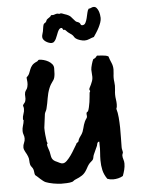

<svg xmlns="http://www.w3.org/2000/svg" viewBox="-57 -834 685 936"><g transform="rotate(-5 285.0 -366.0)"><path d="M520 -15.1Q520 0.5 516.1 15.6Q512.2 30.8 506.8 44.9Q495.6 51.3 483.2 54.2Q470.7 57.1 458 57.1Q443.8 57.1 430.2 51.8Q415 29.8 409.9 7.3Q404.8 -15.1 404.8 -41Q404.8 -59.6 406.5 -78.9Q408.2 -98.1 407.2 -117.2V-131.8Q402.8 -132.3 400.6 -130.4Q398.4 -128.4 397.2 -125.5Q396 -122.6 395.5 -119.1Q395 -115.7 394 -112.8Q389.6 -102.5 384.5 -92Q379.4 -81.5 375 -70.8Q372.6 -65.4 371.8 -59.3Q371.1 -53.2 368.2 -47.9Q365.7 -43.9 360.8 -40Q356 -36.1 352.1 -32.2Q346.2 -25.9 341.6 -18.3Q336.9 -10.7 333 -2.9Q327.1 7.3 321.3 13.9Q315.4 20.5 308.6 25.1Q301.8 29.8 293.7 33.7Q285.6 37.6 274.9 42Q270.5 43.5 266.6 46.9Q262.7 50.3 258.8 51.8Q247.1 55.2 231.7 55.7Q216.3 56.2 204.1 56.2Q197.8 56.2 187.5 54.9Q177.2 53.7 166.3 51.8Q155.3 49.8 145.5 47.1Q135.7 44.4 129.9 42Q124 39.6 117.7 34.7Q111.3 29.8 105 24.2Q98.6 18.6 92.8 12.9Q86.9 7.3 81.1 2.9Q78.6 -3.9 78.1 -11.2Q77.6 -18.6 75.2 -25.9Q72.8 -32.2 68.6 -37.1Q64.5 -42 62 -47.9Q59.1 -58.6 59.1 -69.3Q59.1 -80.1 55.2 -89.8Q53.2 -95.7 50 -101.6Q46.9 -107.4 43.7 -113Q40.5 -118.7 38.3 -124.5Q36.1 -130.4 36.1 -136.2Q36.1 -147.5 41 -157.7Q45.9 -168 45.9 -179.2Q45.9 -189 42.5 -197.5Q39.1 -206.1 39.1 -215.8Q39.1 -229.5 43.2 -241.9Q47.4 -254.4 48.8 -268.1Q47.4 -269 46.6 -270.8Q45.9 -272.5 45.9 -273.9Q45.9 -286.1 50.5 -298.3Q55.2 -310.5 55.2 -323.2Q55.2 -332 51.8 -338.9Q53.7 -345.2 58.6 -350.1Q63.5 -355 64.9 -360.8Q67.9 -371.6 66.7 -382.1Q65.4 -392.6 67.9 -402.8Q70.3 -409.7 75 -415.5Q79.6 -421.4 81.1 -429.2Q84 -440.4 83.3 -451.7Q82.5 -462.9 81.1 -474.1Q91.8 -483.9 95.7 -493.9Q99.6 -503.9 103.3 -513.4Q106.9 -522.9 114.3 -531.7Q121.6 -540.5 139.2 -547.9Q142.1 -549.3 144 -552.2Q146 -555.2 149.9 -555.2Q159.7 -555.2 171.6 -552Q183.6 -548.8 194.3 -542.7Q205.1 -536.6 212.2 -527.8Q219.2 -519 219.2 -507.8Q219.2 -490.2 218.3 -479.5Q217.3 -468.8 215.3 -461.9Q213.4 -455.1 210.4 -450.7Q207.5 -446.3 204.1 -441.7Q200.7 -437 196.5 -430.4Q192.4 -423.8 188 -413.1Q178.7 -390.1 174.8 -364.7Q170.9 -339.4 165 -315.9Q163.6 -309.1 160.2 -303Q156.7 -296.9 154.8 -290L146 -222.2Q146 -206.5 147.7 -188.5Q149.4 -170.4 151.9 -154.8Q152.8 -151.9 153.8 -150.4Q154.8 -148.9 154.8 -145Q154.8 -143.6 153.3 -142.6Q151.9 -141.6 151.9 -139.2Q151.9 -136.7 153.1 -131.8Q154.3 -127 156.2 -121.6Q158.2 -116.2 159.7 -111.1Q161.1 -106 162.1 -103Q164.1 -93.3 165.3 -85.7Q166.5 -78.1 168.9 -72.3Q171.4 -66.4 177 -61.3Q182.6 -56.2 193.8 -51.8Q200.2 -48.8 206.8 -45.4Q213.4 -42 220.2 -42Q230.5 -42 241.2 -52.7Q252 -63.5 262 -77.6Q272 -91.8 280.3 -106.4Q288.6 -121.1 293.9 -128.9Q294.4 -132.3 296.9 -134.3Q299.3 -136.2 301.8 -137.9Q304.2 -139.6 305.9 -141.8Q307.6 -144 307.1 -147.9Q311.5 -158.7 318.6 -167.5Q325.7 -176.3 330.1 -187Q333.5 -195.8 335.4 -204.1Q337.4 -212.4 339.8 -220.2Q342.3 -228 345.7 -235.6Q349.1 -243.2 355 -251Q358.9 -256.3 357.9 -262Q356.9 -267.6 356.9 -272Q356.9 -275.9 358.9 -279.8L365.2 -284.2Q368.7 -292 371.3 -303.7Q374 -315.4 376 -328.1Q377.9 -340.8 378.9 -353Q379.9 -365.2 380.9 -374Q381.8 -377 383.3 -378.9Q384.8 -380.9 383.8 -383.8Q380.9 -385.3 380.9 -390.1Q380.9 -393.6 384 -399.4Q387.2 -405.3 390.9 -413.1Q394.5 -420.9 397.7 -429.9Q400.9 -439 400.9 -449.2Q400.9 -458 399.9 -467Q398.9 -476.1 398.9 -484.9Q398.9 -489.3 400.4 -496.3Q401.9 -503.4 404.1 -511Q406.2 -518.6 408.7 -525.4Q411.1 -532.2 413.1 -535.2Q420.4 -538.1 423.3 -540.5Q426.3 -543 427.7 -544.9Q429.2 -546.9 429.9 -548.3Q430.7 -549.8 433.1 -550.8Q445.8 -549.3 460.9 -548.6Q476.1 -547.9 487.8 -542Q492.7 -525.4 499.8 -509.8Q506.8 -494.1 506.8 -476.1Q506.8 -466.3 505.4 -456.1Q503.9 -445.8 503.9 -435.1Q503.9 -425.3 505.4 -416Q506.8 -406.7 506.8 -397Q506.8 -385.7 505.4 -375.2Q503.9 -364.7 503.9 -354Q503.9 -341.8 505.9 -329.8Q507.8 -317.9 507.8 -306.2Q507.8 -300.8 507.1 -295.2Q506.3 -289.6 503.9 -284.2Q509.8 -265.1 511.7 -241Q513.7 -216.8 514.2 -191.2Q514.6 -165.5 513.9 -140.6Q513.2 -115.7 513.2 -95.2Q513.2 -88.4 515.1 -81.3Q517.1 -74.2 517.1 -67.9Q515.6 -64.9 514.4 -61.5Q513.2 -58.1 513.2 -55.2Q513.2 -45.4 516.6 -35.4Q520 -25.4 520 -15.1ZM466.3 -732.4Q466.3 -721.7 462.2 -709.7Q458 -697.8 451.9 -685.8Q445.8 -673.8 438.5 -662.6Q431.2 -651.4 425.3 -642.6Q413.1 -639.2 402.1 -634.3Q391.1 -629.4 378.4 -629.4Q374 -629.4 368.4 -630.6Q362.8 -631.8 356.9 -633.5Q351.1 -635.3 345.9 -637.7Q340.8 -640.1 337.4 -642.6Q332 -646.5 329.1 -651.6Q326.2 -656.7 322.3 -660.6Q317.9 -665 313.2 -667.7Q308.6 -670.4 304.2 -674.3Q300.3 -676.8 295.4 -682.4Q290.5 -688 288.1 -689.5Q286.6 -690.4 285.2 -689.9Q283.7 -689.5 282.2 -689.5Q280.3 -689.5 279.3 -691.2Q278.3 -692.9 277.3 -694.8Q276.4 -696.8 275.1 -698.5Q273.9 -700.2 271 -700.2Q264.6 -700.2 260.5 -695.1Q256.3 -689.9 252.9 -682.4Q249.5 -674.8 246.3 -665.8Q243.2 -656.7 239.3 -649.2Q235.4 -641.6 230.2 -636.5Q225.1 -631.3 217.3 -631.3Q211.4 -631.3 203.9 -634Q196.3 -636.7 189.7 -641.1Q183.1 -645.5 178.7 -651.6Q174.3 -657.7 174.3 -664.6Q174.3 -671.4 176.5 -678Q178.7 -684.6 180.2 -691.4Q181.6 -698.7 182.9 -708.7Q184.1 -718.8 187 -725.6Q189.5 -729.5 192.6 -731Q195.8 -732.4 198.2 -735.4Q200.7 -738.3 201.9 -742.2Q203.1 -746.1 206.1 -748.5Q208 -750.5 211.2 -752.4Q214.4 -754.4 217.5 -756.6Q220.7 -758.8 223.1 -761.2Q225.6 -763.7 226.1 -766.6H231Q237.8 -765.6 244.6 -768.6Q251.5 -771.5 258.3 -771.5Q261.2 -771.5 262.9 -770.5Q264.6 -769.5 267.1 -769.5Q269.5 -769.5 270.8 -770.5Q272 -771.5 275.4 -771.5Q277.8 -771.5 282.7 -769.5Q287.6 -767.6 290 -766.6Q304.2 -762.2 310.8 -758.5Q317.4 -754.9 321.5 -751Q325.7 -747.1 329.6 -741.7Q333.5 -736.3 342.3 -727.5Q346.2 -723.6 351.3 -722.4Q356.4 -721.2 361.3 -717.3Q364.3 -714.8 366.2 -709.7Q368.2 -704.6 374 -704.6Q384.8 -704.6 389.9 -714.4Q395 -724.1 398.2 -737.1Q401.4 -750 404.1 -762.9Q406.7 -775.9 412.1 -782.2Q418.9 -782.2 424.6 -785.4Q430.2 -788.6 437 -788.6Q445.3 -788.6 450.9 -782Q456.5 -775.4 460 -766.4Q463.4 -757.3 464.8 -747.8Q466.3 -738.3 466.3 -732.4Z"/></g></svg>

Font: Margarine
Style: Regular
Weight: 400
Designer: Astigmatic (AOETI)
Foundry: Astigmatic (AOETI)
Version: Version 1.000